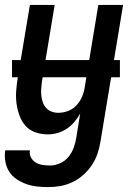

<svg xmlns="http://www.w3.org/2000/svg" viewBox="-32 -540 552 783"><path d="M165 223Q142 223 119 220.5Q96 218 75 210.5Q54 203 35.5 190.5Q17 178 5.5 160Q-6 142 -10 119.5Q-14 97 -11 74L-10 73H90Q87 89 94.5 102.5Q102 116 114 123Q126 130 141 132.5Q156 135 172 135Q192 135 212.5 126Q233 117 247 100Q261 83 268.5 62.5Q276 42 279 22L295 -77Q285 -59 271 -42.5Q257 -26 239.5 -14.5Q222 -3 202 2.5Q182 8 163 8Q136 8 112 -0.5Q88 -9 72 -27Q56 -45 47.5 -68.5Q39 -92 35.5 -117.5Q32 -143 34 -169Q36 -195 40 -221L90 -520H191L139 -207Q137 -193 136 -178.5Q135 -164 136.5 -150Q138 -136 142.5 -123Q147 -110 156 -100Q165 -90 178 -85Q191 -80 206 -80Q225 -80 244.5 -87Q264 -94 278.5 -109Q293 -124 301.5 -143Q310 -162 313 -181L369 -520H470L378 36Q374 61 366 85.5Q358 110 343 132.5Q328 155 308 173Q288 191 264 202.5Q240 214 215 218.5Q190 223 165 223ZM457 -225H17V-295H457Z"/></svg>

Font: Iosevka Semibold
Style: Italic
Weight: 600
Italic angle: -9°
Monospace: yes
Designer: Belleve Invis
Foundry: Belleve Invis
Version: Version 32.5.0; ttfautohint (v1.8.4)